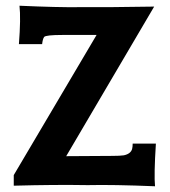

<svg xmlns="http://www.w3.org/2000/svg" viewBox="-20 -648 592 670"><path d="M443 -147H524Q517 -38 521 2Q375 -4 286 -2Q173 -4 28 0V-37L317 -526H198Q140 -526 134 -519Q129 -512 127 -494H46Q53 -584 48 -628Q183 -622 255 -623Q333 -622 518 -625L211 -103L372 -104Q398 -104 412 -106Q436 -111 441 -128Q443 -136 443 -147Z"/></svg>

Font: GFS Neohellenic Rg
Style: Bold
Weight: 700
Designer: Designed by Takis Katsoulidis and George D. Matthiopoulos.
Foundry: Designed by Takis Katsoulidis and George D. Matthiopoulos.
Version: Version 1.0